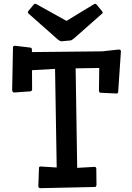

<svg xmlns="http://www.w3.org/2000/svg" viewBox="-20 -1006 707 1025"><path d="M55.2 -512.2Q46.9 -513.2 44.9 -523.9L49.3 -752.9Q49.3 -761.7 60.5 -761.7L140.6 -752Q150.4 -752 150.4 -740.7V-728L524.9 -731.9L614.7 -741.7Q625.5 -741.7 625.5 -731L610.8 -514.6Q609.9 -506.8 601.6 -506.8L518.1 -510.7Q512.2 -511.7 510.5 -513.9Q508.8 -516.1 508.3 -522.5L509.8 -643.1L383.8 -641.1L392.1 -109.9L486.3 -115.2Q494.1 -113.3 494.1 -106L495.1 -19.5Q494.1 -7.8 486.3 -7.8L196.3 -1.5Q185.5 -1.5 184.6 -11.2L188 -107.9Q188 -117.2 195.8 -117.2L282.7 -111.8L273.9 -638.2L150.9 -631.3L151.4 -527.8Q150.9 -518.6 139.6 -518.1ZM376.5 -802.2Q362.8 -790.5 356 -790L308.1 -785.6Q299.8 -785.6 285.6 -797.9L132.3 -933.6Q128.9 -937 128.9 -940.4Q128.9 -943.8 131.8 -947.8L161.6 -983.4Q163.6 -986.3 166.5 -986.3Q169.4 -986.3 173.3 -984.4L335 -894.5L480.5 -982.9Q486.3 -985.8 489.3 -985.8Q492.2 -985.8 495.1 -981.9L524.4 -946.8Q528.3 -941.4 528.3 -938.5Q528.3 -936 525.9 -934.1Z"/></svg>

Font: Wellfleet
Style: Regular
Weight: 400
Designer: Riccardo De Franceschi
Foundry: Riccardo De Franceschi
Version: Version 1.002